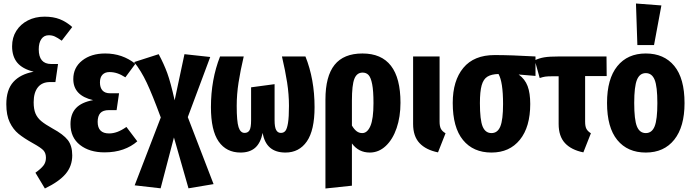

<svg xmlns="http://www.w3.org/2000/svg" viewBox="-20 -853 3950 1095"><path d="M392 -699 332 -621Q308 -638 292.5 -645Q277 -652 258 -652Q231 -652 216 -630.5Q201 -609 201 -572Q201 -488 272 -488H311L296 -385H265Q220 -385 196 -355Q172 -325 172 -270Q172 -230 182.5 -205.5Q193 -181 215 -162.5Q237 -144 280 -120Q341 -87 366.5 -54.5Q392 -22 392 33Q392 94 354.5 138.5Q317 183 236 222L182 132Q213 110 227.5 91.5Q242 73 242 47Q242 21 228.5 5.5Q215 -10 168 -36Q116 -65 85.5 -90Q55 -115 35.5 -155.5Q16 -196 16 -259Q16 -341 56 -385.5Q96 -430 172 -444Q108 -460 78.5 -495.5Q49 -531 49 -589Q49 -639 73 -677Q97 -715 139 -736.5Q181 -758 234 -758Q284 -758 321 -743.5Q358 -729 392 -699Z M752 -489 695 -412Q670 -428 648.5 -435Q627 -442 604 -442Q579 -442 564.5 -427Q550 -412 550 -383Q550 -353 564.5 -337Q579 -321 608 -321H659L645 -225H602Q567 -225 552 -208Q537 -191 537 -158Q537 -92 602 -92Q625 -92 648.5 -100.5Q672 -109 701 -129L763 -47Q729 -17 682 -0.5Q635 16 576 16Q490 16 436 -26.5Q382 -69 382 -145Q382 -203 413.5 -236.5Q445 -270 511 -282Q398 -308 398 -402Q398 -468 449 -508Q500 -548 580 -548Q678 -548 752 -489Z M1198 197 1055 221 972 -69 896 221 748 204 897 -183Q849 -313 817 -381Q785 -449 745 -499L885 -544Q915 -488 934 -436Q953 -384 976 -281L1032 -544L1179 -528L1051 -185Z M1774 -242Q1774 -110 1730 -46.5Q1686 17 1608 17Q1497 17 1478 -95Q1466 -37 1435 -10Q1404 17 1352 17Q1271 17 1227 -46Q1183 -109 1183 -242Q1183 -399 1235 -531H1370Q1351 -450 1340.5 -382.5Q1330 -315 1330 -249Q1330 -161 1340.5 -128Q1351 -95 1375 -95Q1394 -95 1403 -110Q1412 -125 1412 -167V-355L1546 -373V-167Q1546 -128 1555 -111.5Q1564 -95 1582 -95Q1598 -95 1607.5 -106.5Q1617 -118 1622.5 -151.5Q1628 -185 1628 -249Q1628 -315 1617.5 -382.5Q1607 -450 1588 -531H1722Q1774 -401 1774 -242Z M2264 -267Q2264 -187 2242 -122.5Q2220 -58 2180 -20.5Q2140 17 2089 17Q2025 17 1987 -35V206L1836 222V-285Q1836 -418 1888 -483Q1940 -548 2047 -548Q2264 -548 2264 -267ZM2110 -265Q2110 -335 2102.5 -373Q2095 -411 2082 -425Q2069 -439 2048 -439Q2015 -439 2001 -403.5Q1987 -368 1987 -279V-137Q2000 -115 2014 -104.5Q2028 -94 2046 -94Q2075 -94 2092.5 -134.5Q2110 -175 2110 -265Z M2487 -159Q2487 -133 2494.5 -118.5Q2502 -104 2521 -93L2478 16Q2409 2 2372.5 -37Q2336 -76 2336 -146V-531H2487Z M3034 -420 2938 -428Q2974 -402 2989 -362Q3004 -322 3004 -260Q3004 -129 2945 -56Q2886 17 2783 17Q2679 17 2620.5 -54.5Q2562 -126 2562 -266Q2562 -393 2622.5 -466Q2683 -539 2801 -539Q2894 -539 3034 -531ZM2849 -260Q2849 -386 2823 -431Q2783 -430 2760 -416Q2737 -402 2727 -366.5Q2717 -331 2717 -265Q2717 -169 2732.5 -131.5Q2748 -94 2783 -94Q2818 -94 2833.5 -132Q2849 -170 2849 -260Z M3350 -93 3307 16Q3238 2 3202 -37Q3166 -76 3166 -146V-418H3131Q3103 -418 3089.5 -416Q3076 -414 3058 -408L3030 -509Q3054 -521 3083.5 -526Q3113 -531 3169 -531H3439L3440 -419H3317V-159Q3317 -132 3324.5 -118Q3332 -104 3350 -93Z M3884 -265Q3884 -130 3825.5 -56.5Q3767 17 3663 17Q3559 17 3500.5 -54.5Q3442 -126 3442 -266Q3442 -403 3500.5 -475.5Q3559 -548 3663 -548Q3767 -548 3825.5 -477Q3884 -406 3884 -265ZM3597 -266Q3597 -170 3612.5 -132Q3628 -94 3663 -94Q3698 -94 3713.5 -132.5Q3729 -171 3729 -265Q3729 -360 3713.5 -398Q3698 -436 3663 -436Q3628 -436 3612.5 -397.5Q3597 -359 3597 -266ZM3607 -833 3752 -822 3710 -596H3615Z"/></svg>

Font: Fira Sans Extra Condensed
Style: Bold
Weight: 700
Width: 1
Designer: Carrois Corporate & Edenspiekermann AG
Foundry: Carrois Corporate GbR & Edenspiekermann AG
Version: Version 4.203